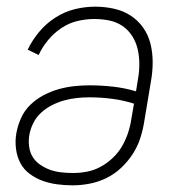

<svg xmlns="http://www.w3.org/2000/svg" viewBox="-20 -548 540 576"><path d="M198 8Q175 8 152 5Q129 2 108 -5.5Q87 -13 69 -26.5Q51 -40 41 -59Q31 -78 28 -101.5Q25 -125 29 -148Q33 -171 43 -193.5Q53 -216 71 -233.5Q89 -251 111 -262.5Q133 -274 156 -280.5Q179 -287 202.5 -289.5Q226 -292 248 -292Q284 -292 319.5 -288Q355 -284 388 -274L394 -311Q398 -333 398 -356Q398 -379 393 -400.5Q388 -422 376.5 -440Q365 -458 347.5 -470Q330 -482 308 -486.5Q286 -491 263 -491Q238 -491 212.5 -485Q187 -479 164.5 -464Q142 -449 124.5 -428Q107 -407 96 -383L63 -399Q77 -428 98 -453Q119 -478 146.5 -495.5Q174 -513 204.5 -520.5Q235 -528 266 -528Q294 -528 321.5 -522Q349 -516 371.5 -501.5Q394 -487 409.5 -465Q425 -443 431.5 -416.5Q438 -390 438 -361.5Q438 -333 433 -305L413 -185Q409 -159 401 -134Q393 -109 378.5 -86.5Q364 -64 344 -45Q324 -26 299.5 -14Q275 -2 249 3Q223 8 198 8ZM199 -29Q220 -29 241 -33Q262 -37 281.5 -47.5Q301 -58 318 -74Q335 -90 346 -109Q357 -128 364 -149Q371 -170 374 -191L382 -237Q351 -247 317 -251.5Q283 -256 248 -256Q230 -256 211 -254Q192 -252 173.5 -247Q155 -242 137 -233Q119 -224 104 -210.5Q89 -197 80 -179Q71 -161 68 -143Q65 -125 67.5 -107.5Q70 -90 78.5 -76.5Q87 -63 101 -53.5Q115 -44 130.5 -38.5Q146 -33 163.5 -31Q181 -29 199 -29Z"/></svg>

Font: Iosevka Extralight
Style: Italic
Weight: 200
Italic angle: -9°
Monospace: yes
Designer: Belleve Invis
Foundry: Belleve Invis
Version: Version 32.5.0; ttfautohint (v1.8.4)